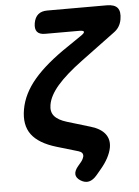

<svg xmlns="http://www.w3.org/2000/svg" viewBox="-60 -776 720 993"><g transform="rotate(-5 300.0 -279.5)"><path d="M378.6 -455.1Q294.2 -392.6 249.9 -341.3Q205.5 -290 197.5 -243Q190.9 -207.2 210.1 -184.3Q229.3 -161.4 275 -147.7L395.6 -111.4Q446.9 -96 469.4 -66.2Q491.8 -36.3 484.1 5.2Q479.4 29.8 464.9 57.3Q450.3 84.8 424.9 114.6L403.2 140.5Q382.9 164.5 361.7 169.4Q340.6 174.3 317.6 159.8Q294.9 145.3 294.2 126Q293.6 106.8 313.9 83.5L328.8 65.8Q335.1 57.8 338.4 51Q341.8 44.2 343.1 38.6Q345.1 27.7 339.5 20.3Q333.9 12.9 321.4 9.3L209.7 -23.8Q119 -50.7 81.8 -100.7Q44.6 -150.8 59 -231.5Q73.1 -311.8 135.4 -385.1Q197.8 -458.4 314.8 -536.4L382.7 -582.8Q403.9 -596.5 402.9 -603.7Q401.9 -610.9 378.4 -610.9H202Q172.2 -610.9 160.2 -625.9Q148.2 -641 153.3 -670.8Q158.7 -700.6 176.1 -715.3Q193.5 -730 223.3 -730H532.1Q572.6 -730 588.1 -710.8Q603.6 -691.6 596.5 -651.1Q593.1 -631.2 583.1 -614.8Q573.2 -598.5 555 -585.7Z"/></g></svg>

Font: Maple Mono
Style: Italic
Weight: 400
Italic angle: -10°
Monospace: yes
Designer: subframe7536
Version: Version 7.300